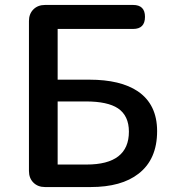

<svg xmlns="http://www.w3.org/2000/svg" viewBox="-20 -756 699 776"><path d="M162 0Q133 0 115 -18Q97 -36 97 -65V-671Q97 -700 115 -718Q133 -736 162 -736H331H518Q566 -736 566 -688Q566 -639 518 -639H213V-434H341Q467 -434 537 -387Q615 -334 615 -226Q615 -112 540 -54Q471 0 346 0ZM213 -91H330Q501 -91 501 -224Q501 -288 457 -318Q415 -346 327 -346H213V-218Z"/></svg>

Font: GenSenRounded TW M
Style: Regular
Weight: 500
Version: Version 1.501;PS 1;hotconv 16.6.51;makeotf.lib2.5.65220